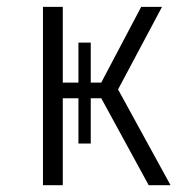

<svg xmlns="http://www.w3.org/2000/svg" viewBox="-20 -543 551 563"><path d="M246.1 -254.9V-122.1H210V-254.9H164.1V0H106V-522.9H164.1V-300.8H210V-418H246.1V-300.8H276.9L394 -522.9H455.1L326.2 -280.8L480 0H416L276.9 -254.9Z"/></svg>

Font: FiraSans-Light
Style: Regular
Weight: 300
Designer: Carrois Corporate & Edenspiekermann AG
Foundry: Carrois Corporate GbR & Edenspiekermann AG
Version: Version 3.106;PS 003.106;hotconv 1.0.70;makeotf.lib2.5.58329